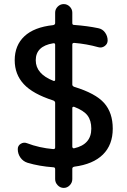

<svg xmlns="http://www.w3.org/2000/svg" viewBox="-20 -835 624 940"><path d="M240 -623Q155 -609 155 -540Q155 -473 242 -439Q250 -437 250 -445V-616Q250 -625 240 -623ZM427 -205Q427 -245 408.5 -269.5Q390 -294 343 -312Q340 -313 337 -311.5Q334 -310 334 -307V-116Q334 -113 337 -110.5Q340 -108 343 -109Q427 -128 427 -205ZM241 -343Q141 -375 96.5 -423Q52 -471 52 -540Q52 -613 99.5 -657.5Q147 -702 240 -712Q250 -714 250 -722V-773Q250 -790 262.5 -802.5Q275 -815 292 -815Q309 -815 321.5 -802.5Q334 -790 334 -773V-722Q334 -713 342 -713Q409 -708 461 -697Q482 -693 494.5 -675.5Q507 -658 507 -637Q507 -620 492.5 -609.5Q478 -599 461 -604Q404 -620 343 -625Q334 -625 334 -617V-421Q334 -414 343 -410Q448 -378 490 -330.5Q532 -283 532 -205Q532 -126 484 -78.5Q436 -31 344 -19Q334 -17 334 -9V42Q334 59 321.5 72Q309 85 292 85Q275 85 262.5 72Q250 59 250 42V-7Q250 -16 241 -16Q172 -21 115 -38Q93 -45 80 -63.5Q67 -82 67 -105Q67 -122 81.5 -131Q96 -140 112 -134Q172 -111 241 -105Q250 -105 250 -113V-332Q250 -339 241 -343Z"/></svg>

Font: Rounded Mplus 1c Medium
Style: Regular
Weight: 500
Version: Version 1.059.20150529